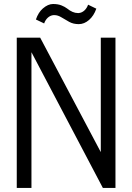

<svg xmlns="http://www.w3.org/2000/svg" viewBox="-20 -925 651 945"><path d="M454.1 -882.3Q441.9 -847.2 418.2 -826.7Q394.5 -806.2 367.7 -806.2Q340.8 -806.2 320.6 -817.4Q300.3 -828.6 282.5 -839.6Q264.6 -850.6 248 -850.6H243.2Q227.5 -849.1 215.3 -837.9Q203.1 -826.7 197.3 -809.6L156.7 -829.1Q168.9 -864.3 190.9 -883.3Q216.3 -905.3 241 -905.3Q265.6 -905.3 282.5 -898.4Q299.3 -891.6 310.1 -883.3Q337.9 -860.8 362.8 -860.8H367.7Q383.3 -862.3 395.5 -873.5Q407.7 -884.8 413.6 -901.9ZM62.5 0V-739.7H177.7L476.1 -176.3V-739.7H548.3V0H486.3L134.8 -668V0Z"/></svg>

Font: News Cycle
Style: Regular
Weight: 500
Version: Version 0.5.2